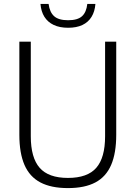

<svg xmlns="http://www.w3.org/2000/svg" viewBox="-20 -953 694 982"><path d="M327.5 9Q241.5 9 186.5 -20Q131.5 -49 105.2 -109.5Q79 -170 79 -263.5V-740H137.5V-256Q137.5 -146.5 182.8 -94.8Q228 -43 327.5 -43Q427.5 -43 472.5 -94.8Q517.5 -146.5 517.5 -256V-740H574.5V-263.5Q574.5 -170 548.5 -109.5Q522.5 -49 468 -20Q413.5 9 327.5 9ZM328.5 -811Q285 -811 254.5 -825.5Q224 -840 207 -867.2Q190 -894.5 187 -933H228.5Q234 -890.5 257 -870Q280 -849.5 328.5 -849.5Q377 -849.5 399.5 -870Q422 -890.5 426.5 -933H468Q465 -894 448.2 -866.8Q431.5 -839.5 401.5 -825.2Q371.5 -811 328.5 -811Z"/></svg>

Font: Encode Sans SemiCondensed Light
Style: Regular
Weight: 300
Width: 4
Designer: Multiple Designers
Foundry: Impallari Type
Version: Version 3.002